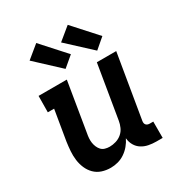

<svg xmlns="http://www.w3.org/2000/svg" viewBox="-182 -897 964 1030"><g transform="rotate(-30 300.0 -382.0)"><path d="M206 8Q177 8 151.5 -0.5Q126 -9 107.5 -27.5Q89 -46 78.5 -70.5Q68 -95 64.5 -122Q61 -149 63 -177Q65 -205 69 -233L100 -419H61L62 -520H237L187 -217Q184 -202 183 -187.5Q182 -173 184 -159.5Q186 -146 191.5 -133Q197 -120 206 -110.5Q215 -101 228.5 -97Q242 -93 257 -93Q276 -93 296 -99Q316 -105 332 -118.5Q348 -132 356.5 -151Q365 -170 368 -189L423 -520H543L477 -125Q476 -118 477 -112Q478 -106 482 -101.5Q486 -97 492 -95Q498 -93 504 -93H526V8H487Q463 8 440 3.5Q417 -1 398 -13Q379 -25 367.5 -45Q356 -65 354 -89Q344 -68 328.5 -49.5Q313 -31 293 -17.5Q273 -4 250.5 2Q228 8 206 8ZM456 -573 310 -708 388 -772 519 -627ZM260 -573 115 -708 193 -772 324 -627Z"/></g></svg>

Font: Iosevka HT Extended
Style: Bold Italic
Weight: 700
Width: 7
Italic angle: -9°
Monospace: yes
Designer: Belleve Invis
Foundry: Belleve Invis
Version: Version 32.3.0; ttfautohint (v1.8.4)